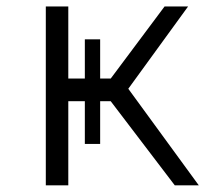

<svg xmlns="http://www.w3.org/2000/svg" viewBox="-20 -558 655 578"><path d="M185.6 0H117.9V-538.5H185.6V-321.5H235.4V-439.5H281.5V-321.5H313.3L475.4 -538.5H546.2L366.2 -290.8L578.5 0H506.2L313.3 -253.3H281.5V-124.6H235.4V-253.3H185.6Z"/></svg>

Font: Fira Code Fixed Light
Style: Regular
Weight: 300
Monospace: yes
Designer: Carrois Corporate, Edenspiekermann AG, Nikita Prokopov
Foundry: Carrois Corporate, Edenspiekermann AG, Nikita Prokopov
Version: Version 5.002